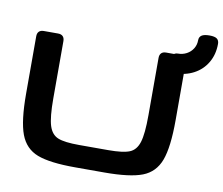

<svg xmlns="http://www.w3.org/2000/svg" viewBox="-94 -1010 1325 1141"><g transform="rotate(10 569.0 -439.5)"><path d="M66.4 -365.2V-710.9Q66.4 -730 76.4 -740Q86.4 -750 105.5 -750H191.4Q210.4 -750 220.5 -740Q230.5 -730 230.5 -710.9V-365.2Q230.5 -251.9 246.4 -201.3Q262.4 -150.8 302 -135.1Q341.5 -119.3 429.2 -119.3H606Q693.7 -119.3 733.2 -135.1Q772.8 -150.8 788.7 -201.3Q804.7 -251.9 804.7 -365.2V-710.9Q804.7 -730 814.7 -740Q824.7 -750 843.8 -750H929.7Q948.7 -750 958.7 -740Q968.8 -730 968.8 -710.9V-365.2Q968.8 -200.7 939 -121.3Q909.2 -42 834.2 -13.2Q759.3 15.6 606 15.6H429.2Q275.9 15.6 200.9 -13.2Q126 -42 96.2 -121.3Q66.4 -200.7 66.4 -365.2ZM1138.2 -854.4Q1138.2 -790.4 1109.4 -741.3Q1080.7 -692.1 1029.6 -665Q978.5 -637.9 914.1 -637.9Q893.4 -637.9 883.4 -650.7Q873.5 -663.5 873.5 -695.1Q873.5 -727.1 883.5 -741.7Q893.5 -756.2 913.1 -756.2Q941.9 -756.2 965.8 -768.9Q989.7 -781.6 1003.9 -804.3Q1018.1 -827.1 1018.1 -855.4Q1018.1 -875 1032.9 -885Q1047.8 -894.9 1080.1 -894.9Q1112 -894.9 1125.1 -885Q1138.2 -875.1 1138.2 -854.4Z"/></g></svg>

Font: Gyrochrome
Style: Regular
Weight: 400
Designer: David Moles
Foundry: David Moles
Version: Version 1.005;Glyphs 3.2.3 (3260)